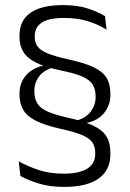

<svg xmlns="http://www.w3.org/2000/svg" viewBox="-20 -669 511 754"><path d="M321.5 -173.5 277 -194.5Q316.5 -204.5 336 -230.5Q355.5 -256.5 355.5 -287V-290Q355.5 -318.5 343.8 -337.2Q332 -356 302.5 -368.8Q273 -381.5 218 -392.5Q157 -405.5 121.8 -423Q86.5 -440.5 71.5 -465.5Q56.5 -490.5 56.5 -524V-529Q56.5 -588 99.2 -618.5Q142 -649 227 -649Q284 -649 325.2 -635.5Q366.5 -622 392.5 -605.5L398.5 -552.5Q366.5 -572.5 325.8 -585.5Q285 -598.5 232 -598.5Q171.5 -598.5 144 -580.2Q116.5 -562 116.5 -527.5V-523.5Q116.5 -501.5 128 -486Q139.5 -470.5 168 -459Q196.5 -447.5 247.5 -436Q310 -422.5 346.2 -405.8Q382.5 -389 398 -364Q413.5 -339 413.5 -300V-296.5Q413.5 -256 389.2 -225.8Q365 -195.5 321 -186.5ZM148.5 -422.5 192 -405Q154 -395 134.5 -370Q115 -345 115 -314V-310.5Q115 -282 126.5 -263Q138 -244 167 -231Q196 -218 247.5 -206.5Q310 -193 346.5 -175.5Q383 -158 398.2 -132.8Q413.5 -107.5 413.5 -69V-63.5Q413.5 -0.5 367.2 32.2Q321 65 232.5 65Q174 65 130.8 51.2Q87.5 37.5 60 22L53.5 -35.5Q89.5 -15.5 132.5 -1.2Q175.5 13 230 13Q290.5 13 322.2 -6.5Q354 -26 354 -64.5V-69Q354 -93.5 342.5 -110Q331 -126.5 301.8 -138.8Q272.5 -151 218.5 -163Q158 -176.5 122.5 -194Q87 -211.5 71.8 -236.8Q56.5 -262 56.5 -297.5V-301.5Q56.5 -342 80.5 -371.2Q104.5 -400.5 149 -411Z"/></svg>

Font: Anek Devanagari Medium Light
Style: Regular
Weight: 300
Version: Version 1.003